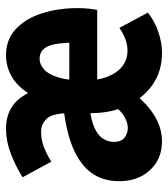

<svg xmlns="http://www.w3.org/2000/svg" viewBox="20 -568 560 640"><g transform="rotate(-90 300.0 -248.0)"><path d="M149 12Q90 12 53 -28Q16 -68 16 -130Q16 -185 43.5 -223Q71 -261 126.5 -284.5Q182 -308 267 -317V-230Q221 -225 195 -213.5Q169 -202 158 -185Q147 -168 147 -148Q147 -125 160.5 -113.5Q174 -102 194 -102Q210 -102 229.5 -112.5Q249 -123 274 -154L315 -88Q271 -34 231 -11Q191 12 149 12ZM445 12Q381 12 336 -20.5Q291 -53 267 -106Q243 -159 243 -222V-292Q243 -352 225 -371.5Q207 -391 181 -391Q154 -391 130.5 -382Q107 -373 81 -357L29 -453Q70 -478 110.5 -493Q151 -508 191 -508Q236 -508 268 -485.5Q300 -463 323 -406H293Q323 -463 359 -485.5Q395 -508 436 -508Q488 -508 523 -475.5Q558 -443 575.5 -388.5Q593 -334 593 -269Q593 -249 591 -231.5Q589 -214 587 -204H328V-297H502L478 -277Q478 -341 465.5 -368.5Q453 -396 424 -396Q406 -396 389.5 -382Q373 -368 362.5 -335.5Q352 -303 352 -248Q352 -200 365 -168Q378 -136 400 -119.5Q422 -103 451 -103Q471 -103 489.5 -110Q508 -117 527 -130L578 -35Q549 -12 513 0Q477 12 445 12Z"/></g></svg>

Font: Source Code Pro ExtraLight
Style: Bold
Weight: 700
Monospace: yes
Version: Version 1.018;hotconv 1.0.116;makeotfexe 2.5.65601